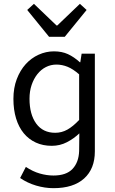

<svg xmlns="http://www.w3.org/2000/svg" viewBox="-20 -766 599 1002"><path d="M259 216Q214 216 168.5 202.5Q123 189 85 163L115 105Q151 129 187.5 139.5Q224 150 259 150Q326 150 358.5 115.5Q391 81 393 22L394 -70Q366 -43 329.5 -24Q293 -5 250 -5Q204 -5 167 -22Q130 -39 104 -70.5Q78 -102 64 -147.5Q50 -193 50 -250Q50 -307 67.5 -353Q85 -399 114 -431Q143 -463 181.5 -480.5Q220 -498 261.5 -498Q303 -498 334.5 -483.5Q366 -469 397 -441H399L406 -486H475V24Q475 115 419 165.5Q363 216 259 216ZM268 -73Q302 -73 331.5 -89.5Q361 -106 393 -140V-378Q361 -406 332.5 -417.5Q304 -429 274.5 -429Q245 -429 219.5 -416Q194 -403 175 -379Q156 -355 145 -322.5Q134 -290 134 -251Q134 -169 169 -121Q204 -73 268 -73ZM236 -574 122 -714 157 -746 275 -633H279L397 -746L432 -714L318 -574Z"/></svg>

Font: Giro Regular
Style: Regular
Weight: 400
Designer: Paul D. Hunt
Foundry: Adobe Systems Incorporated
Version: Version 1.000;PS 1.0;hotconv 1.0.88;makeotf.lib2.5.647800